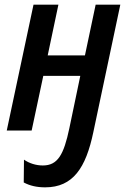

<svg xmlns="http://www.w3.org/2000/svg" viewBox="-20 -561 544 825"><path d="M174 244C294 244 349 160 381 7L497 -541H391L345 -323H185L231 -541H124L9 0H116L166 -235H325L278 -10C254 104 228 150 164 150C135 150 106 141 83 125L82 223C108 237 138 244 174 244Z"/></svg>

Font: Noto Sans Display SemiCondensed Medium
Style: Italic
Weight: 500
Width: 4
Italic angle: -12°
Designer: Monotype Design Team
Foundry: Monotype Imaging Inc.
Version: Version 1.900